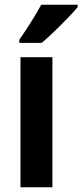

<svg xmlns="http://www.w3.org/2000/svg" viewBox="-20 -837 346 806"><path d="M200 -51H66V-597H200ZM306 -807Q291 -789 264.5 -761.5Q238 -734 208.5 -705.5Q179 -677 155 -657H61V-670Q86 -706 110.5 -745Q135 -784 153 -817H306Z"/></svg>

Font: Noto Sans Tamil UI Condensed
Style: Bold
Weight: 700
Width: 3
Designer: Jelle Bosma - Monotype Design Team
Foundry: Monotype Imaging Inc.
Version: Version 2.004; ttfautohint (v1.8.4.7-5d5b)